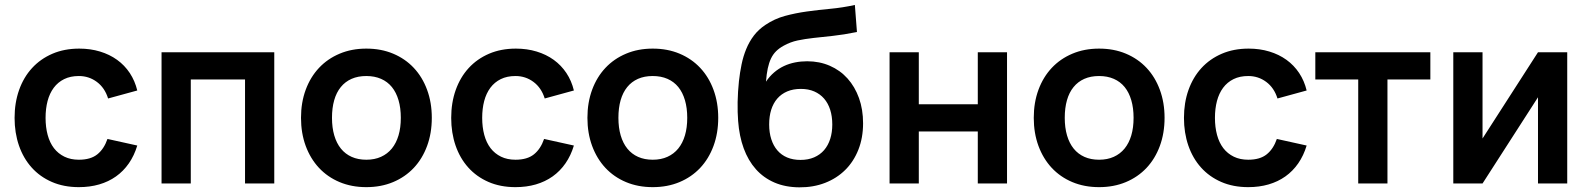

<svg xmlns="http://www.w3.org/2000/svg" viewBox="-20 -755 6538 790"><path d="M304.5 15Q349.8 15 388.3 3.8Q426.8 -7.4 457.3 -29.1Q487.9 -50.8 510.2 -82.9Q532.4 -114.9 544.8 -156.2L422.2 -183.3Q408.1 -142.2 380.5 -120Q353 -97.8 304.5 -97.8Q270.8 -97.8 245.1 -110.3Q219.4 -122.8 202 -145.3Q184.7 -167.9 176.1 -199.8Q167.5 -231.7 167.5 -270Q167.5 -308 175.8 -339.5Q184.1 -370.9 201.1 -393.8Q218.2 -416.8 244 -429.5Q269.8 -442.2 304.5 -442.2Q346 -442.2 378.5 -418Q411.1 -393.8 424.8 -349.8L544.8 -382.7Q535.2 -422.4 514 -454.5Q492.8 -486.5 461.8 -508.8Q430.8 -531.1 391.4 -543Q352 -555 306.2 -555Q244.8 -555 195.7 -533.9Q146.6 -512.8 111.9 -475Q77.2 -437.2 58.6 -384.8Q40 -332.4 40 -270Q40 -208.5 58 -156.1Q76.1 -103.8 110.2 -65.8Q144.2 -27.8 193.3 -6.4Q242.4 15 304.5 15Z M644.7 0V-540H1108.5V0H988.2V-428H765V0Z M1487.2 15Q1547.9 15 1597.5 -5.8Q1647 -26.5 1682.5 -64.2Q1717.9 -101.9 1737.3 -154.5Q1756.7 -207 1756.7 -270.2Q1756.7 -333.1 1737.3 -385.5Q1718 -438 1682.6 -475.7Q1647.2 -513.4 1597.6 -534.2Q1548.1 -555 1487.2 -555Q1426.9 -555 1377.4 -534.1Q1327.8 -513.2 1292.6 -475.7Q1257.3 -438.2 1237.9 -385.8Q1218.5 -333.3 1218.5 -270.2Q1218.5 -207.2 1237.8 -154.7Q1257.2 -102.2 1292.4 -64.4Q1327.7 -26.6 1377.2 -5.8Q1426.8 15 1487.2 15ZM1487.2 -97.8Q1453.4 -97.8 1427.1 -109.5Q1400.8 -121.2 1382.8 -143.4Q1364.8 -165.6 1355.4 -197.7Q1346 -229.8 1346 -270.2Q1346 -310.8 1355.1 -342.7Q1364.2 -374.7 1382.2 -396.7Q1400.1 -418.8 1426.4 -430.5Q1452.8 -442.2 1487.2 -442.2Q1521.4 -442.2 1548 -430.5Q1574.5 -418.9 1592.5 -396.8Q1610.4 -374.7 1619.8 -342.6Q1629.2 -310.6 1629.2 -270.2Q1629.2 -229.8 1619.8 -198Q1610.4 -166.2 1592.3 -143.9Q1574.2 -121.7 1547.8 -109.8Q1521.5 -97.8 1487.2 -97.8Z M2101 15Q2146.3 15 2184.8 3.8Q2223.2 -7.4 2253.8 -29.1Q2284.4 -50.8 2306.7 -82.9Q2328.9 -114.9 2341.3 -156.2L2218.7 -183.3Q2204.6 -142.2 2177 -120Q2149.5 -97.8 2101 -97.8Q2067.2 -97.8 2041.6 -110.3Q2015.9 -122.8 1998.5 -145.3Q1981.2 -167.9 1972.6 -199.8Q1964 -231.7 1964 -270Q1964 -308 1972.3 -339.5Q1980.6 -370.9 1997.6 -393.8Q2014.7 -416.8 2040.5 -429.5Q2066.3 -442.2 2101 -442.2Q2142.5 -442.2 2175 -418Q2207.6 -393.8 2221.3 -349.8L2341.3 -382.7Q2331.8 -422.4 2310.5 -454.5Q2289.2 -486.5 2258.3 -508.8Q2227.3 -531.1 2187.9 -543Q2148.5 -555 2102.7 -555Q2041.3 -555 1992.2 -533.9Q1943.1 -512.8 1908.4 -475Q1873.8 -437.2 1855.1 -384.8Q1836.5 -332.4 1836.5 -270Q1836.5 -208.5 1854.5 -156.1Q1872.6 -103.8 1906.7 -65.8Q1940.8 -27.8 1989.8 -6.4Q2038.9 15 2101 15Z M2665.7 15Q2726.4 15 2776 -5.8Q2825.5 -26.5 2861 -64.2Q2896.4 -101.9 2915.8 -154.5Q2935.2 -207 2935.2 -270.2Q2935.2 -333.1 2915.8 -385.5Q2896.5 -438 2861.1 -475.7Q2825.7 -513.4 2776.1 -534.2Q2726.6 -555 2665.7 -555Q2605.4 -555 2555.9 -534.1Q2506.3 -513.2 2471.1 -475.7Q2435.8 -438.2 2416.4 -385.8Q2397 -333.3 2397 -270.2Q2397 -207.2 2416.3 -154.7Q2435.7 -102.2 2470.9 -64.4Q2506.2 -26.6 2555.7 -5.8Q2605.2 15 2665.7 15ZM2665.7 -97.8Q2631.9 -97.8 2605.6 -109.5Q2579.3 -121.2 2561.3 -143.4Q2543.3 -165.6 2533.9 -197.7Q2524.5 -229.8 2524.5 -270.2Q2524.5 -310.8 2533.6 -342.7Q2542.8 -374.7 2560.7 -396.7Q2578.6 -418.8 2604.9 -430.5Q2631.2 -442.2 2665.7 -442.2Q2699.9 -442.2 2726.5 -430.5Q2753 -418.9 2771 -396.8Q2788.9 -374.7 2798.3 -342.6Q2807.7 -310.6 2807.7 -270.2Q2807.7 -229.8 2798.3 -198Q2788.9 -166.2 2770.8 -143.9Q2752.7 -121.7 2726.3 -109.8Q2700 -97.8 2665.7 -97.8Z M3268.8 15.8Q3326.6 16.2 3374.9 -2.6Q3423.2 -21.4 3457.9 -55.9Q3492.6 -90.4 3511.9 -139.2Q3531.2 -188 3531.2 -247.8Q3531.2 -304.8 3514.4 -351.5Q3497.6 -398.2 3467.2 -432.1Q3436.8 -465.9 3394.3 -484.4Q3351.9 -502.9 3301.1 -502.9Q3275.5 -502.9 3251.2 -498.1Q3226.8 -493.2 3205.3 -483.1Q3183.8 -472.9 3165.2 -457Q3146.6 -441.2 3131.7 -419Q3134.1 -450.4 3139 -473.5Q3144 -496.6 3152.2 -514Q3160.5 -531.4 3173.2 -544.1Q3186 -556.8 3204.3 -566.8Q3231.7 -582.1 3261.6 -588.5Q3291.5 -594.8 3327.2 -598.8Q3362.9 -602.8 3406.8 -607.4Q3450.6 -612.1 3506 -623.3L3497.4 -734.6Q3446.4 -723.4 3396.5 -718.8Q3346.7 -714.2 3299.9 -707.7Q3253.1 -701.2 3209.9 -689.5Q3166.8 -677.8 3129.2 -652.5Q3100.8 -633.5 3081.7 -608.4Q3062.7 -583.2 3050.5 -553.5Q3038.2 -523.8 3031.3 -490.2Q3024.3 -456.7 3020.4 -420.8Q3018.3 -400.2 3016.8 -378.2Q3015.3 -356.2 3015 -335Q3014.7 -313.8 3015.2 -293.9Q3015.8 -273.9 3017.1 -257.2Q3021.7 -194.9 3040 -144.7Q3058.4 -94.4 3090.1 -58.8Q3121.8 -23.2 3166.6 -3.9Q3211.4 15.4 3268.8 15.8ZM3273.8 -97Q3242.9 -97 3219 -107Q3195 -117.1 3178.6 -136.2Q3162.2 -155.2 3153.5 -182.3Q3144.8 -209.3 3144.8 -242.8Q3144.8 -276.4 3153.2 -303.4Q3161.7 -330.3 3178.2 -349.4Q3194.8 -368.5 3219.2 -378.9Q3243.7 -389.2 3275.2 -389.2Q3306.2 -389.2 3330.2 -378.8Q3354.2 -368.4 3370.8 -349.3Q3387.3 -330.2 3395.9 -303.3Q3404.5 -276.3 3404.5 -242.8Q3404.5 -210.3 3396 -183.5Q3387.4 -156.6 3370.9 -137.4Q3354.3 -118.2 3329.8 -107.6Q3305.3 -97 3273.8 -97Z M3640.2 0V-540H3760.5V-326H4003.2V-540H4123.5V0H4003.2V-214H3760.5V0Z M4502.2 15Q4562.9 15 4612.5 -5.8Q4662 -26.5 4697.5 -64.2Q4732.9 -101.9 4752.3 -154.5Q4771.7 -207 4771.7 -270.2Q4771.7 -333.1 4752.3 -385.5Q4733 -438 4697.6 -475.7Q4662.2 -513.4 4612.6 -534.2Q4563.1 -555 4502.2 -555Q4441.9 -555 4392.4 -534.1Q4342.8 -513.2 4307.6 -475.7Q4272.3 -438.2 4252.9 -385.8Q4233.5 -333.3 4233.5 -270.2Q4233.5 -207.2 4252.8 -154.7Q4272.2 -102.2 4307.4 -64.4Q4342.7 -26.6 4392.2 -5.8Q4441.8 15 4502.2 15ZM4502.2 -97.8Q4468.4 -97.8 4442.1 -109.5Q4415.8 -121.2 4397.8 -143.4Q4379.8 -165.6 4370.4 -197.7Q4361 -229.8 4361 -270.2Q4361 -310.8 4370.1 -342.7Q4379.2 -374.7 4397.2 -396.7Q4415.1 -418.8 4441.4 -430.5Q4467.8 -442.2 4502.2 -442.2Q4536.4 -442.2 4563 -430.5Q4589.5 -418.9 4607.5 -396.8Q4625.4 -374.7 4634.8 -342.6Q4644.2 -310.6 4644.2 -270.2Q4644.2 -229.8 4634.8 -198Q4625.4 -166.2 4607.3 -143.9Q4589.2 -121.7 4562.8 -109.8Q4536.5 -97.8 4502.2 -97.8Z M5116 15Q5161.3 15 5199.8 3.8Q5238.2 -7.4 5268.8 -29.1Q5299.4 -50.8 5321.7 -82.9Q5343.9 -114.9 5356.3 -156.2L5233.7 -183.3Q5219.6 -142.2 5192 -120Q5164.5 -97.8 5116 -97.8Q5082.2 -97.8 5056.6 -110.3Q5030.9 -122.8 5013.5 -145.3Q4996.2 -167.9 4987.6 -199.8Q4979 -231.7 4979 -270Q4979 -308 4987.3 -339.5Q4995.6 -370.9 5012.6 -393.8Q5029.7 -416.8 5055.5 -429.5Q5081.3 -442.2 5116 -442.2Q5157.5 -442.2 5190 -418Q5222.6 -393.8 5236.3 -349.8L5356.3 -382.7Q5346.8 -422.4 5325.5 -454.5Q5304.2 -486.5 5273.3 -508.8Q5242.3 -531.1 5202.9 -543Q5163.5 -555 5117.7 -555Q5056.3 -555 5007.2 -533.9Q4958.1 -512.8 4923.4 -475Q4888.8 -437.2 4870.1 -384.8Q4851.5 -332.4 4851.5 -270Q4851.5 -208.5 4869.5 -156.1Q4887.6 -103.8 4921.7 -65.8Q4955.8 -27.8 5004.8 -6.4Q5053.9 15 5116 15Z M5568.5 0V-428H5392V-540H5865.3V-428H5688.8V0Z M6428.5 -540V0H6308.2V-354.8L6080 0H5959.7V-540H6080V-185.2L6308.2 -540Z"/></svg>

Font: Vela Sans GX ExtLt
Style: Regular
Weight: 200
Designer: Principal design: Mikhail Sharanda - project Manrope.
Design modification: Ravid Balaliev
Foundry: Mikhail Sharanda
Version: Version 1.001